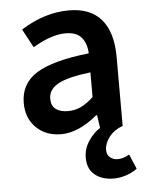

<svg xmlns="http://www.w3.org/2000/svg" viewBox="-52 -546 620 806"><g transform="rotate(-5 258.0 -143.0)"><path d="M395 216.8Q346.7 216.8 315.9 192.1Q285.2 167.5 285.2 120.1Q285.2 82 306.6 49.8Q328.1 17.6 356 0L348.1 -54.2H344.2Q264.2 12.2 191.9 12.2Q127.4 12.2 86.7 -27.6Q45.9 -67.4 45.9 -131.8Q45.9 -213.4 114.5 -256.3Q183.1 -299.3 335.9 -315.9Q334.5 -357.4 313.2 -382.8Q292 -408.2 246.1 -408.2Q186.5 -408.2 107.9 -361.8L65.9 -439.9Q166 -502.9 268.1 -502.9Q358.9 -502.9 405 -448.7Q451.2 -394.5 451.2 -290V0Q415 12.7 394 40Q373 67.4 373 94.2Q373 115.2 386.5 126.2Q399.9 137.2 418.9 137.2Q441.9 137.2 467.8 122.1L494.1 184.1Q475.1 198.7 448 207.8Q420.9 216.8 395 216.8ZM228 -82Q257.8 -82 283.2 -94Q308.6 -106 335.9 -131.8V-235.8Q238.3 -224.1 198.2 -201.4Q158.2 -178.7 158.2 -140.1Q158.2 -110.4 177 -96.2Q195.8 -82 228 -82Z"/></g></svg>

Font: Source Sans 3 Semibold
Style: Regular
Weight: 600
Designer: Paul D. Hunt
Foundry: Adobe
Version: Version 3.052;hotconv 1.1.0;makeotfexe 2.6.0